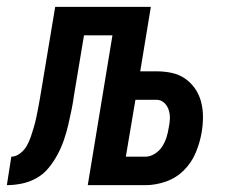

<svg xmlns="http://www.w3.org/2000/svg" viewBox="-61 -540 681 560"><path d="M-41 0 -28 -83Q-15 -83 -2.5 -92.5Q10 -102 17 -114.5Q24 -127 28.5 -140Q33 -153 37 -166.5Q41 -180 44 -193.5Q47 -207 49.5 -220.5Q52 -234 54.5 -247.5Q57 -261 59 -274L100 -520H379L348 -332H395Q418 -332 439.5 -327.5Q461 -323 478.5 -311Q496 -299 508 -281.5Q520 -264 525.5 -243Q531 -222 531 -199Q531 -176 527 -153Q522 -124 510 -95Q498 -66 475.5 -43.5Q453 -21 423 -10.5Q393 0 364 0H195L267 -437H184L155 -263Q152 -241 147.5 -219Q143 -197 138 -175.5Q133 -154 125.5 -132Q118 -110 107 -89.5Q96 -69 81 -50.5Q66 -32 45.5 -20.5Q25 -9 2.5 -4.5Q-20 0 -41 0ZM363 -83Q377 -83 390.5 -91.5Q404 -100 412 -112.5Q420 -125 424.5 -139Q429 -153 431 -167Q434 -180 434.5 -193.5Q435 -207 431 -219.5Q427 -232 417.5 -240.5Q408 -249 395 -249H334L306 -83Z"/></svg>

Font: Iosevka SmBd Ex Obl
Style: Regular
Weight: 600
Width: 7
Italic angle: -9°
Monospace: yes
Designer: Belleve Invis
Foundry: Belleve Invis
Version: Version 32.5.0; ttfautohint (v1.8.4)